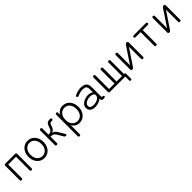

<svg xmlns="http://www.w3.org/2000/svg" viewBox="440 -2157 4023 4023"><g transform="rotate(-45 2452.0 -145.0)"><path d="M105 0Q74 0 74 -33V-454Q74 -487 108 -487H394Q427 -487 427 -454V-33Q427 0 397 0Q367 0 367 -33V-431H136V-33Q136 0 105 0Z M771 11Q707 11 657 -21.5Q607 -54 578 -111Q549 -168 549 -243Q549 -318 578 -375Q607 -432 657 -464.5Q707 -497 771 -497Q836 -497 886 -464.5Q936 -432 965 -375Q994 -318 994 -243Q994 -168 965 -111Q936 -54 886 -21.5Q836 11 771 11ZM771 -48Q842 -48 887.5 -101Q933 -154 933 -243Q933 -302 912 -346Q891 -390 854.5 -414Q818 -438 771 -438Q701 -438 655.5 -385Q610 -332 610 -243Q610 -154 655.5 -101Q701 -48 771 -48Z M1146 0Q1115 0 1115 -33V-454Q1115 -487 1146 -487Q1176 -487 1176 -454V-276Q1223 -278 1248.5 -295Q1274 -312 1290 -361Q1308 -415 1324 -442Q1340 -469 1364.5 -478Q1389 -487 1430 -487Q1463 -487 1463 -459Q1463 -431 1433 -431Q1406 -431 1391 -426Q1376 -421 1365.5 -402.5Q1355 -384 1341 -342Q1328 -301 1306 -280.5Q1284 -260 1255 -252Q1286 -245 1309.5 -227.5Q1333 -210 1353 -176L1434 -42Q1447 -20 1441 -10Q1435 0 1416 0Q1389 0 1377 -23L1302 -149Q1280 -188 1253 -202Q1226 -216 1176 -218V-33Q1176 0 1146 0Z M1616 208Q1585 208 1585 175V-453Q1585 -486 1614 -486Q1642 -486 1642 -466L1643 -399Q1669 -446 1712 -472Q1755 -498 1810 -498Q1874 -498 1924 -466.5Q1974 -435 2002.5 -377.5Q2031 -320 2031 -242Q2031 -166 2002.5 -109Q1974 -52 1924 -20.5Q1874 11 1810 11Q1756 11 1714 -15Q1672 -41 1646 -85V175Q1646 208 1616 208ZM1809 -46Q1880 -46 1925.5 -99Q1971 -152 1971 -242Q1971 -334 1925.5 -387.5Q1880 -441 1809 -441Q1738 -441 1692 -387.5Q1646 -334 1646 -240Q1646 -152 1692 -99Q1738 -46 1809 -46Z M2281 9Q2211 10 2167.5 -23Q2124 -56 2124 -119Q2124 -167 2156.5 -203Q2189 -239 2239.5 -259.5Q2290 -280 2344 -280Q2418 -280 2461 -245V-332Q2461 -400 2433 -420.5Q2405 -441 2343 -441Q2310 -441 2270.5 -431Q2231 -421 2199 -405Q2170 -391 2156 -414Q2149 -425 2153 -436Q2157 -447 2172 -454Q2209 -473 2255.5 -485Q2302 -497 2343 -497Q2434 -497 2477 -461.5Q2520 -426 2520 -332V-62Q2520 -49 2525 -45.5Q2530 -42 2546 -43Q2557 -36 2567 -35Q2577 -34 2577 -24Q2577 1 2552 5Q2544 7 2535 8Q2526 9 2518 9Q2484 9 2474 -5Q2464 -19 2462 -58Q2431 -24 2380 -8Q2329 8 2281 9ZM2284 -46Q2332 -47 2373.5 -61Q2415 -75 2439.5 -101.5Q2464 -128 2462 -166Q2459 -197 2428 -212.5Q2397 -228 2348 -227Q2307 -227 2269 -213Q2231 -199 2207.5 -174.5Q2184 -150 2184 -118Q2184 -81 2212 -63.5Q2240 -46 2284 -46Z M3201 141Q3173 141 3173 108V0H2722Q2688 0 2688 -33V-453Q2688 -486 2719 -486Q2749 -486 2749 -453V-56H2911V-453Q2911 -486 2941 -486Q2971 -486 2971 -453V-56H3133V-453Q3133 -486 3163 -486Q3193 -486 3193 -453V-56H3204Q3228 -56 3228 -23V108Q3228 141 3201 141Z M3381 0Q3350 0 3350 -33V-454Q3350 -487 3381 -487Q3411 -487 3411 -454V-97L3656 -465Q3671 -487 3696 -487H3698Q3731 -487 3731 -454V-33Q3731 0 3701 0Q3670 0 3670 -33V-388L3425 -22Q3410 0 3385 0Z M4090 0Q4059 0 4059 -33V-431H3914Q3880 -431 3880 -459Q3880 -487 3914 -487H4266Q4299 -487 4299 -459Q4299 -431 4266 -431H4120V-33Q4120 0 4090 0Z M4479 0Q4448 0 4448 -33V-454Q4448 -487 4479 -487Q4509 -487 4509 -454V-97L4754 -465Q4769 -487 4794 -487H4796Q4829 -487 4829 -454V-33Q4829 0 4799 0Q4768 0 4768 -33V-388L4523 -22Q4508 0 4483 0Z"/></g></svg>

Font: Zen Maru Gothic
Style: Regular
Weight: 400
Designer: Yoshimichi Ohira
Foundry: Positype
Version: Version 1.002